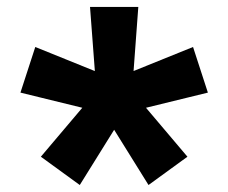

<svg xmlns="http://www.w3.org/2000/svg" viewBox="-20 -785 660 555"><path d="M260 -502.8 240.2 -765H379.8L360.4 -502.8ZM294.2 -550.6 538 -649.2 580.9 -517.3 325.7 -454.8ZM351.3 -533.4 521.8 -332 409.3 -250.2 269.8 -474.4ZM350.1 -474.4 210.6 -250.2 98.1 -332 268.6 -533.4ZM294.3 -454.8 39.1 -517.3 82 -649.2 325.8 -550.6Z"/></svg>

Font: Monaspace Neon Var
Style: Regular
Weight: 400
Designer: Riley Cran and the Lettermatic Team
Version: Version 1.000 (Monaspace Neon Var)